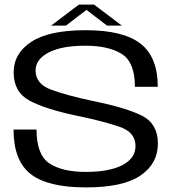

<svg xmlns="http://www.w3.org/2000/svg" viewBox="-20 -812 774 836"><path d="M354.5 4Q188 4 113.5 -54.2Q39 -112.5 39 -248H139Q139 -138.5 194.5 -101Q250 -63.5 354 -63.5Q456.5 -63.5 513.2 -93.2Q570 -123 570 -176Q570 -235.5 502.5 -259.2Q435 -283 319.5 -307Q176 -337 107.8 -374.2Q39.5 -411.5 39.5 -496.5Q39.5 -580 116.8 -630.2Q194 -680.5 353 -680.5Q516.5 -680.5 591.8 -622Q667 -563.5 667 -434H567.5Q567.5 -541 510.2 -577Q453 -613 351.5 -613Q249 -613 192 -583.5Q135 -554 135 -505Q135 -446.5 202.8 -421.5Q270.5 -396.5 383.5 -372.5Q531.5 -342.5 599.5 -307.5Q667.5 -272.5 667.5 -187Q667.5 -99.5 591.8 -47.8Q516 4 354.5 4ZM202.5 -700.5 323.5 -792H389.5L510.5 -700.5H446L356.5 -769L267 -700.5Z"/></svg>

Font: Anybody ExtraExpanded
Style: Regular
Weight: 400
Width: 8
Designer: Tyler Finck
Foundry: Etcetera Type Company
Version: Version 1.010; ttfautohint (v1.8.3) -l 8 -r 50 -G 200 -x 14 